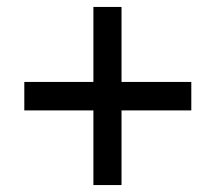

<svg xmlns="http://www.w3.org/2000/svg" viewBox="-20 -651 622 553"><path d="M249 -118V-333H50V-415H249V-631H330V-415H531V-333H330V-118Z"/></svg>

Font: Menbere
Style: Regular
Weight: 400
Designer: Aleme Tadesse
Foundry: Sorkin Type Co
Version: Version 1.000